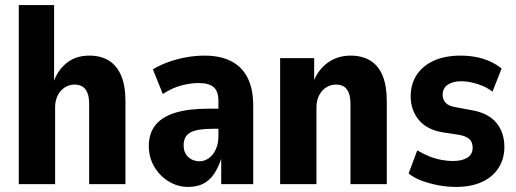

<svg xmlns="http://www.w3.org/2000/svg" viewBox="-20 -725 2033 756"><path d="M54 0V-705H193V-408Q210 -452 245 -479Q280 -506 332 -506Q377 -506 408.5 -486.5Q440 -467 457 -427.5Q474 -388 474 -326V0H331V-315Q331 -343 324 -360Q317 -377 304 -384.5Q291 -392 274 -392Q253 -392 235.5 -381Q218 -370 207.5 -349.5Q197 -329 197 -302V0Z M720 11Q680 11 644.5 -10.5Q609 -32 587.5 -68.5Q566 -105 566 -150Q566 -200 592 -232.5Q618 -265 670 -281Q722 -297 799 -297H855V-218H820Q788 -218 766 -214.5Q744 -211 730 -203.5Q716 -196 709.5 -183Q703 -170 703 -152Q703 -124 721 -107Q739 -90 766 -90Q785 -90 802 -102Q819 -114 829.5 -136.5Q840 -159 840 -188V-327Q840 -366 821 -382Q802 -398 762 -398Q730 -398 694 -388.5Q658 -379 621 -355L582 -452Q612 -470 645 -481.5Q678 -493 713.5 -499.5Q749 -506 786 -506Q847 -506 889.5 -484.5Q932 -463 954.5 -419.5Q977 -376 977 -309V0H851V-100Q840 -66 823 -40.5Q806 -15 781 -2Q756 11 720 11Z M1083 0V-496H1217V-405H1215Q1233 -451 1271 -478.5Q1309 -506 1361 -506Q1406 -506 1438 -486.5Q1470 -467 1486.5 -427Q1503 -387 1503 -326V0H1360V-315Q1360 -343 1353 -360Q1346 -377 1333.5 -384.5Q1321 -392 1303 -392Q1282 -392 1264.5 -381Q1247 -370 1236.5 -349.5Q1226 -329 1226 -302V0Z M1776 11Q1739 11 1703.5 4Q1668 -3 1639 -14Q1610 -25 1589 -42L1623 -133Q1646 -119 1670 -109.5Q1694 -100 1718 -95.5Q1742 -91 1763 -91Q1799 -91 1820 -104Q1841 -117 1841 -143Q1841 -166 1828 -177.5Q1815 -189 1788 -194L1723 -204Q1661 -214 1629 -253Q1597 -292 1597 -345Q1597 -393 1620 -429Q1643 -465 1687 -485.5Q1731 -506 1794 -506Q1827 -506 1856.5 -500Q1886 -494 1911 -482.5Q1936 -471 1955 -455L1919 -364Q1903 -377 1882 -386Q1861 -395 1839 -400Q1817 -405 1795 -405Q1763 -405 1743 -391.5Q1723 -378 1723 -352Q1723 -332 1735.5 -319.5Q1748 -307 1774 -303L1838 -291Q1902 -280 1934 -242Q1966 -204 1966 -146Q1966 -99 1942.5 -63Q1919 -27 1876.5 -8Q1834 11 1776 11Z"/></svg>

Font: Nunito Sans 10pt Condensed ExtraBold
Style: Regular
Weight: 800
Width: 3
Designer: Vernon Adams
Foundry: Vernon Adams
Version: Version 3.101;gftools[0.9.27]